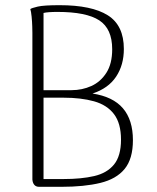

<svg xmlns="http://www.w3.org/2000/svg" viewBox="-20 -721 604 741"><path d="M131 0Q119 0 112.5 -7.5Q106 -15 105 -28V-594Q105 -601 104.5 -619Q104 -637 102 -657Q100 -677 97 -686Q102 -690 125.5 -695.5Q149 -701 210 -701Q334 -701 396 -662Q458 -623 458 -532Q458 -470 428 -425Q398 -380 337 -360Q416 -348 454.5 -303Q493 -258 493 -180Q493 -108 461 -69Q429 -30 367 -15Q305 0 217 0ZM148 -30H226Q294 -30 343.5 -41.5Q393 -53 420 -86Q447 -119 447 -182Q447 -245 420 -280.5Q393 -316 343 -330Q293 -344 225 -344H139L132 -373H256Q297 -373 332.5 -389Q368 -405 390.5 -440Q413 -475 413 -531Q413 -610 363 -642.5Q313 -675 202 -675Q183 -675 169.5 -674Q156 -673 148 -671Z"/></svg>

Font: Arima Thin ExtraLight
Style: Regular
Weight: 250
Version: Version 1.100